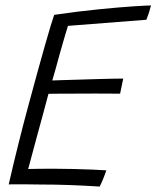

<svg xmlns="http://www.w3.org/2000/svg" viewBox="-20 -680 574 705"><path d="M346 5Q290 1.5 237 -0.5Q184 -2.5 126 -2.5Q99.5 -3 69 -3.2Q38.5 -3.5 12 -3Q29 -77.5 47.8 -152.5Q66.5 -227.5 85 -295.5Q121 -429 145 -513.2Q169 -597.5 179 -625.5Q268.5 -638.5 344.2 -646Q420 -653.5 470.5 -656.8Q521 -660 534.5 -660Q530.5 -644.5 526.8 -633Q523 -621.5 517.5 -607.5L229.5 -585Q225 -570 216.8 -542.8Q208.5 -515.5 200 -484.5Q191.5 -453.5 184 -426.2Q176.5 -399 172 -384.5Q183.5 -385 208.8 -385.8Q234 -386.5 266.5 -387.5Q299 -388.5 332 -389.5Q365 -390.5 391.8 -391Q418.5 -391.5 432.5 -391.5L421 -336Q413.5 -336 388.5 -336.2Q363.5 -336.5 329.5 -336.5Q295.5 -336.5 260.5 -336.2Q225.5 -336 197.8 -336Q170 -336 158 -335.5Q156 -328 149.5 -303.8Q143 -279.5 134 -246.2Q125 -213 115.2 -177.5Q105.5 -142 97.2 -110.5Q89 -79 83.5 -59.5Q97.5 -60 125.2 -60.2Q153 -60.5 174.5 -60.5Q212 -60.5 250.2 -59.5Q288.5 -58.5 320.5 -57.2Q352.5 -56 370.5 -54.5Q367.5 -47 364.5 -38Q361.5 -29 357.8 -20.8Q354 -12.5 351.2 -5.8Q348.5 1 346 5Z"/></svg>

Font: Grandstander Thin ExtraLight
Style: Italic
Weight: 250
Italic angle: -15°
Version: Version 1.200